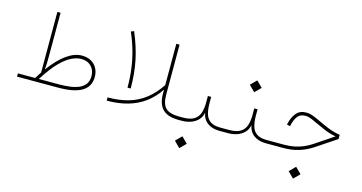

<svg xmlns="http://www.w3.org/2000/svg" viewBox="-88 -1040 3144 1668"><g transform="rotate(15 1484.0 -205.5)"><path d="M252.9 -29.3Q319.8 -135.7 376.5 -192.6Q433.1 -249.5 480 -271.2Q526.9 -293 563.5 -293Q622.1 -293 655.3 -258.5Q688.5 -224.1 688.5 -170.4Q688.5 -124.5 666.5 -96.7Q644.5 -68.8 607.7 -54.2Q570.8 -39.6 525.6 -34.4Q480.5 -29.3 434.1 -29.3ZM219.7 -29.3H64.9V0H433.6Q520 0 575.4 -13.9Q630.9 -27.8 662.1 -52Q693.4 -76.2 705.8 -106.9Q718.3 -137.7 718.3 -170.9Q718.3 -213.4 700.4 -247.8Q682.6 -282.2 647.9 -302.5Q613.3 -322.8 563.5 -322.8Q496.6 -322.8 425.5 -272Q354.5 -221.2 281.7 -122.1Q285.2 -155.8 285.9 -186.5Q286.6 -217.3 286.6 -253.9V-633.8H257.8V-88.9Q248.5 -74.2 239 -59.6Q229.5 -44.9 219.7 -29.3Z M918.5 -634.3Q953.1 -554.2 974.6 -477.8Q996.1 -401.4 1006.3 -322.5Q1016.6 -243.7 1016.6 -155.8H1045.4Q1045.4 -289.6 1021.5 -405.8Q997.6 -522 944.8 -645.5ZM1327.6 -633.8V-261.7Q1273.4 -180.7 1207.5 -129.2Q1141.6 -77.6 1058.8 -53.5Q976.1 -29.3 871.1 -29.3V0Q975.6 0 1060.5 -24.4Q1145.5 -48.8 1212.2 -98.1Q1278.8 -147.5 1327.6 -221.7V-186.5Q1327.6 -91.8 1373.8 -45.9Q1419.9 0 1515.6 0H1516.1V-29.3H1515.6Q1428.7 -29.3 1392.8 -64.7Q1356.9 -100.1 1356.9 -186.5V-633.8Z M1739.7 -209V-266.6H1710V-209Q1710 -155.8 1697.3 -115.2Q1684.6 -74.7 1649.2 -52Q1613.8 -29.3 1545.4 -29.3H1516.1Q1509.8 -29.3 1508.1 -25.1Q1506.3 -21 1506.3 -14.6Q1506.3 -8.3 1508.1 -4.2Q1509.8 0 1516.1 0H1545.4Q1589.8 0 1627.7 -13.4Q1665.5 -26.9 1691.2 -53.7Q1716.8 -80.6 1724.1 -120.1Q1734.9 -61 1777.8 -30.5Q1820.8 0 1884.3 0H1933.1V-29.3H1886.2Q1826.2 -29.3 1794.4 -51.8Q1762.7 -74.2 1751.2 -114.7Q1739.7 -155.3 1739.7 -209ZM1533.7 182.1 1586.9 235.4 1640.1 182.1 1586.9 128.9Z M2156.7 -209V-266.6H2127V-209Q2127 -155.8 2114.3 -115.2Q2101.6 -74.7 2066.2 -52Q2030.8 -29.3 1962.4 -29.3H1933.1Q1926.8 -29.3 1925 -25.1Q1923.3 -21 1923.3 -14.6Q1923.3 -8.3 1925 -4.2Q1926.8 0 1933.1 0H1962.4Q2006.8 0 2044.7 -13.4Q2082.5 -26.9 2108.2 -53.7Q2133.8 -80.6 2141.1 -120.1Q2151.9 -61 2194.8 -30.5Q2237.8 0 2301.3 0H2350.1V-29.3H2303.2Q2243.2 -29.3 2211.4 -51.8Q2179.7 -74.2 2168.2 -114.7Q2156.7 -155.3 2156.7 -209ZM2036.6 -455.6 2089.8 -402.3 2143.1 -455.6 2089.8 -508.8Z M2556.6 182.1 2609.9 235.4 2663.1 182.1 2609.9 128.9ZM2574.7 -349.1Q2515.6 -349.1 2484.1 -310.3Q2452.6 -271.5 2440.9 -216.8L2438 -204.6L2467.3 -198.2L2469.7 -210.4Q2480 -256.3 2503.2 -288.1Q2526.4 -319.8 2574.7 -319.8Q2599.6 -319.8 2627.9 -308.3Q2656.2 -296.9 2689.9 -280.3Q2727.5 -262.2 2772.5 -243.4Q2817.4 -224.6 2872.1 -214.8L2704.6 -102.5Q2668.9 -78.6 2630.6 -62.3Q2592.3 -45.9 2550.3 -37.6Q2508.3 -29.3 2462.4 -29.3H2350.1Q2343.8 -29.3 2342 -24.7Q2340.3 -20 2340.3 -14.6Q2340.3 -9.3 2342 -4.6Q2343.8 0 2350.1 0H2462.4Q2536.6 0 2600.3 -19.8Q2664.1 -39.6 2720.7 -77.6L2903.3 -199.2V-236.8Q2846.2 -246.6 2798.3 -265.9Q2750.5 -285.2 2710 -304.7Q2671.4 -323.2 2638.2 -336.2Q2605 -349.1 2574.7 -349.1Z"/></g></svg>

Font: Estedad-FD-VF Thin
Style: Regular
Weight: 100
Designer: Amin Abedi
Version: Version 5.0